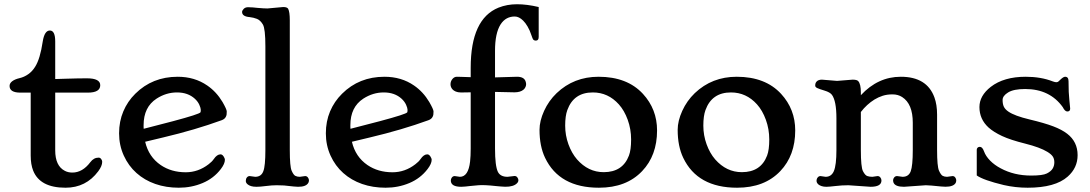

<svg xmlns="http://www.w3.org/2000/svg" viewBox="-20 -878 5165 910"><path d="M392.1 -506.8Q455.1 -506.8 455.1 -474.1Q455.1 -439 396 -439H241.7V-165.5Q241.7 -91.8 287.1 -68.4Q302.7 -60.1 322.8 -60.1Q371.1 -60.1 408.2 -109.4Q424.3 -130.9 447.3 -130.9Q454.6 -130.9 459.5 -124.3Q464.4 -117.7 464.4 -111.3Q464.4 -91.3 445.8 -66.4Q387.7 11.7 290.5 11.7Q169.4 11.7 137.2 -69.3Q125.5 -98.6 125.5 -141.1V-439H76.7Q25.4 -439 25.4 -470.7Q25.4 -483.4 37.8 -492.9Q50.3 -502.4 72.5 -507.6Q94.7 -512.7 114 -526.4Q133.3 -540 146.5 -561.5Q170.4 -599.1 182.6 -681.6Q190.9 -733.4 216.3 -733.4Q241.7 -733.4 241.7 -681.6V-503.4L292 -504.9Q350.6 -506.8 392.1 -506.8Z M621.1 -433.6Q702.1 -514.2 822.3 -514.2Q902.3 -514.2 962.4 -472.7Q1005.9 -442.9 1034.7 -394.5Q1054.7 -359.4 1054.7 -349.9Q1054.7 -340.3 1054 -335.2Q1053.2 -330.1 1050.8 -325.2Q1045.4 -313.5 1030.3 -308.1Q905.8 -262.7 753.4 -226.6L668 -206.1Q684.6 -134.8 741.7 -95.7Q792 -61.5 860.4 -61.5Q919.4 -61.5 968.8 -99.6Q984.4 -111.3 993.2 -124Q1008.3 -146.5 1025.4 -146.5Q1036.1 -146.5 1043.9 -128.9Q1045.9 -124.5 1045.9 -120.6Q1045.9 -102.1 1026.9 -77.1Q993.2 -32.7 940.4 -10.5Q887.7 11.7 827.4 11.7Q767.1 11.7 716.1 -6.1Q665 -23.9 627 -57.9Q588.9 -91.8 566.7 -140.6Q544.4 -189.5 544.4 -246.1Q544.4 -302.7 564.5 -350.1Q584.5 -397.5 621.1 -433.6ZM661.1 -267.6 800.3 -303.7Q924.8 -336.9 930.2 -345.7Q931.6 -348.6 931.6 -357.2Q931.6 -365.7 924.8 -381.1Q918 -396.5 903.8 -409.7Q871.1 -439.9 818.8 -439.9Q767.6 -439.9 722.2 -410.6Q660.6 -370.6 660.6 -284.7V-276.4Q660.6 -272 661.1 -267.6Z M1400.9 -40 1426.3 -43.5Q1434.6 -43.5 1439.5 -36.6Q1444.3 -29.8 1444.3 -23.9Q1444.3 -18.1 1442.1 -12.9Q1439.9 -7.8 1434.6 -3.4Q1417 11.2 1371.6 5.9L1326.2 1Q1314.5 0 1291.3 0Q1268.1 0 1240.2 3.7Q1212.4 7.3 1196.3 7.3Q1180.2 7.3 1170.2 4.2Q1160.2 1 1154.8 -3.4Q1145 -10.7 1145 -20.5Q1145 -30.3 1150.1 -36.9Q1155.3 -43.5 1163.6 -43.5L1189.5 -40Q1218.3 -40 1228 -66.4Q1237.8 -90.8 1237.8 -167V-658.2Q1237.8 -742.2 1225.8 -762.2Q1213.9 -782.2 1197.8 -788.6Q1181.6 -794.9 1163.6 -796.9Q1127.4 -799.8 1127.4 -821.3Q1127.4 -828.1 1135 -835.9Q1142.6 -843.8 1155.8 -843.8Q1168.9 -843.8 1178.7 -842.8L1198.7 -840.8Q1230.5 -837.9 1247.6 -837.9L1322.3 -844.7Q1340.8 -844.7 1345.7 -836.4Q1353.5 -821.8 1353.5 -781.2V-167Q1353.5 -88.9 1362.3 -68.8Q1371.1 -48.8 1379.9 -44.4Q1388.7 -40 1400.9 -40Z M1601.1 -433.6Q1682.1 -514.2 1802.2 -514.2Q1882.3 -514.2 1942.4 -472.7Q1985.8 -442.9 2014.6 -394.5Q2034.7 -359.4 2034.7 -349.9Q2034.7 -340.3 2033.9 -335.2Q2033.2 -330.1 2030.8 -325.2Q2025.4 -313.5 2010.3 -308.1Q1885.7 -262.7 1733.4 -226.6L1647.9 -206.1Q1664.6 -134.8 1721.7 -95.7Q1772 -61.5 1840.3 -61.5Q1899.4 -61.5 1948.7 -99.6Q1964.4 -111.3 1973.1 -124Q1988.3 -146.5 2005.4 -146.5Q2016.1 -146.5 2023.9 -128.9Q2025.9 -124.5 2025.9 -120.6Q2025.9 -102.1 2006.8 -77.1Q1973.1 -32.7 1920.4 -10.5Q1867.7 11.7 1807.4 11.7Q1747.1 11.7 1696 -6.1Q1645 -23.9 1606.9 -57.9Q1568.8 -91.8 1546.6 -140.6Q1524.4 -189.5 1524.4 -246.1Q1524.4 -302.7 1544.4 -350.1Q1564.5 -397.5 1601.1 -433.6ZM1641.1 -267.6 1780.3 -303.7Q1904.8 -336.9 1910.2 -345.7Q1911.6 -348.6 1911.6 -357.2Q1911.6 -365.7 1904.8 -381.1Q1897.9 -396.5 1883.8 -409.7Q1851.1 -439.9 1798.8 -439.9Q1747.6 -439.9 1702.1 -410.6Q1640.6 -370.6 1640.6 -284.7V-276.4Q1640.6 -272 1641.1 -267.6Z M2166 7.3Q2116.7 7.3 2116.7 -22.5Q2116.7 -30.3 2121.8 -36.9Q2127 -43.5 2135.3 -43.5L2159.7 -40Q2199.7 -40 2208 -112.3Q2210.9 -137.7 2210.9 -174.3V-440.4Q2179.7 -439.5 2164.8 -439.7Q2149.9 -439.9 2140.1 -444.1Q2130.4 -448.2 2125 -454.1Q2115.2 -464.8 2115.2 -478.5Q2115.2 -492.2 2124 -503.2Q2132.8 -514.2 2145.5 -514.2Q2158.2 -514.2 2166 -513.7L2196.8 -512.7Q2204.6 -512.7 2210.9 -512.2V-556.6Q2210.9 -788.6 2342.8 -841.8Q2383.3 -857.9 2430.4 -857.9Q2477.5 -857.9 2533.2 -844.7V-703.1Q2533.2 -685.5 2519.5 -685.5Q2512.7 -685.5 2508.5 -689.2Q2504.4 -692.9 2497.8 -713.4Q2491.2 -733.9 2480.7 -752Q2470.2 -770 2459.5 -780.3Q2439.9 -799.8 2419.4 -799.8Q2398.9 -799.8 2382.1 -790.8Q2365.2 -781.7 2352.5 -762.2Q2326.2 -720.7 2326.2 -637.7V-511.2L2430.7 -514.2Q2465.3 -514.2 2471.7 -490.2Q2473.6 -483.9 2473.6 -478.5Q2473.6 -473.1 2470.9 -466.3Q2468.3 -459.5 2461.9 -453.6Q2446.8 -440.4 2418.5 -440.4L2326.2 -442.4V-174.3Q2326.2 -91.8 2339.8 -63.5Q2351.6 -40 2385.3 -40L2418.9 -43.9Q2427.2 -43.9 2432.1 -37.1Q2437 -30.3 2437 -23.9Q2437 -17.6 2432.9 -12.2Q2428.7 -6.8 2421.4 -2.4Q2398.9 10.7 2353.5 5.9Q2342.3 4.9 2331.1 3.9Q2274.9 -2.4 2247.1 0Q2219.2 2.4 2207.5 3.7Q2195.8 4.9 2186 6.1Q2176.3 7.3 2166 7.3Z M2537.1 -262.7Q2537.1 -304.7 2558.8 -352.5Q2580.6 -400.4 2618.2 -436.5Q2699.7 -514.2 2816.9 -514.2Q2952.6 -514.2 3027.3 -433.1Q3094.2 -360.4 3094.2 -259.8Q3094.2 -141.1 3023.4 -66.9Q2948.7 11.7 2818.8 11.7Q2631.3 11.7 2563.5 -129.9Q2537.1 -185.1 2537.1 -262.7ZM2668.9 -356.4Q2658.7 -328.6 2658.7 -282.7Q2658.7 -236.8 2674.1 -194.3Q2689.5 -151.9 2714.8 -122.6Q2768.1 -62 2841.3 -62Q2931.2 -62 2960.9 -140.6Q2971.2 -167.5 2971.2 -216.8Q2971.2 -266.1 2955.1 -310.3Q2939 -354.5 2913.1 -383.3Q2862.3 -439.9 2789.6 -439.9Q2699.2 -439.9 2668.9 -356.4Z M3191.9 -262.7Q3191.9 -304.7 3213.6 -352.5Q3235.4 -400.4 3272.9 -436.5Q3354.5 -514.2 3471.7 -514.2Q3607.4 -514.2 3682.1 -433.1Q3749 -360.4 3749 -259.8Q3749 -141.1 3678.2 -66.9Q3603.5 11.7 3473.6 11.7Q3286.1 11.7 3218.3 -129.9Q3191.9 -185.1 3191.9 -262.7ZM3323.7 -356.4Q3313.5 -328.6 3313.5 -282.7Q3313.5 -236.8 3328.9 -194.3Q3344.2 -151.9 3369.6 -122.6Q3422.9 -62 3496.1 -62Q3585.9 -62 3615.7 -140.6Q3626 -167.5 3626 -216.8Q3626 -266.1 3609.9 -310.3Q3593.8 -354.5 3567.9 -383.3Q3517.1 -439.9 3444.3 -439.9Q3354 -439.9 3323.7 -356.4Z M4106.4 7.3 4001 0Q3969.7 0 3939.7 3.7Q3909.7 7.3 3896.7 7.3Q3883.8 7.3 3874.3 4.2Q3864.7 1 3859.4 -3.4Q3850.1 -11.2 3850.1 -20.8Q3850.1 -30.3 3855.5 -36.9Q3860.8 -43.5 3868.7 -43.5L3893.1 -40Q3920.4 -40 3932.1 -66.9Q3944.3 -95.2 3944.3 -167V-317.9Q3944.3 -399.4 3922.9 -428.7Q3913.6 -440.9 3888.2 -448.5Q3862.8 -456.1 3853.3 -460.7Q3843.8 -465.3 3843.8 -471.9Q3843.8 -478.5 3845.2 -482.9Q3846.7 -487.3 3850.1 -491.2Q3858.4 -500.5 3875.5 -500.5L3947.3 -494.6L4021 -500.5Q4042 -500.5 4047.9 -493.2Q4060.1 -479.5 4060.1 -439.9V-426.8Q4141.1 -514.2 4249.5 -514.2Q4373 -514.2 4408.7 -416.5Q4421.4 -381.8 4421.4 -334.5V-167Q4421.4 -89.4 4430.4 -69.1Q4439.5 -48.8 4448.2 -44.4Q4457 -40 4468.8 -40L4494.6 -43.5Q4502.9 -43.5 4507.6 -36.6Q4512.2 -29.8 4512.2 -23.9Q4512.2 -18.1 4510.3 -12.9Q4508.3 -7.8 4502.9 -3.4Q4485.4 10.7 4440.4 5.9Q4384.3 0 4367.7 0L4264.6 7.3Q4222.7 7.3 4214.8 -12.7Q4212.9 -18.1 4212.9 -24.2Q4212.9 -30.3 4218 -36.9Q4223.1 -43.5 4231.9 -43.5L4257.8 -40Q4286.6 -40 4296.4 -66.2Q4306.2 -92.3 4306.2 -167V-296.4Q4306.2 -385.7 4255.9 -418Q4236.3 -430.7 4210.2 -430.7Q4184.1 -430.7 4163.6 -424.1Q4143.1 -417.5 4124.5 -406.2Q4087.9 -383.3 4060.1 -347.2V-167Q4060.1 -85.9 4070.1 -66.7Q4080.1 -47.4 4090.3 -43.7Q4100.6 -40 4114.7 -40L4139.2 -43.5Q4147.5 -43.5 4152.6 -36.9Q4157.7 -30.3 4157.7 -22.5Q4157.7 7.3 4106.4 7.3Z M5028.3 -514.2Q5044.4 -514.2 5044.4 -493.2Q5044.4 -437 5048.3 -403.8Q5052.2 -370.6 5052.2 -363.3Q5052.2 -349.6 5038.6 -349.6Q5027.3 -349.6 5017.1 -370.1Q4955.6 -456.1 4838.9 -456.1Q4784.2 -456.1 4758.1 -439.9Q4731.9 -423.8 4731.9 -404.3Q4731.9 -384.8 4737.8 -372.3Q4743.7 -359.9 4759.3 -349.1Q4789.1 -328.6 4859.9 -311.8Q4930.7 -294.9 4971.7 -279.3Q5012.7 -263.7 5038.1 -244.1Q5087.4 -206.1 5087.4 -142.6Q5087.4 -82.5 5040.5 -41Q4981.4 11.7 4850.6 11.7Q4792.5 11.7 4737.3 -1Q4641.6 -23.9 4609.4 -46.4V-168.5Q4609.4 -173.8 4613.3 -178Q4617.2 -182.1 4624 -182.1Q4636.2 -182.1 4644 -160.2Q4651.9 -138.2 4672.6 -116.9Q4693.4 -95.7 4723.1 -80.1Q4786.6 -45.9 4867.2 -45.9Q4921.9 -45.9 4941.7 -55.9Q4961.4 -65.9 4969.2 -79.1Q4977.1 -92.3 4977.1 -108.9Q4977.1 -125.5 4969.5 -136.5Q4961.9 -147.5 4944.3 -158.2Q4909.2 -179.7 4839.1 -197.3Q4769 -214.8 4729.2 -233.4Q4689.5 -252 4665.5 -273.4Q4622.1 -313 4622.1 -370.6Q4622.1 -424.3 4675.8 -466.3Q4737.8 -514.2 4841.3 -514.2Q4913.6 -514.2 4969.7 -492.2Q4980.5 -488.3 4986.6 -488.3Q4992.7 -488.3 4997.1 -492.2L5006.3 -501Q5020 -514.2 5028.3 -514.2Z"/></svg>

Font: Stoke
Style: Regular
Weight: 400
Designer: Nicole Fally
Foundry: Nicole Fally
Version: Version 1.002